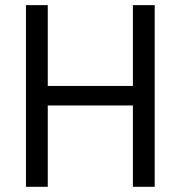

<svg xmlns="http://www.w3.org/2000/svg" viewBox="-20 -720 696 740"><path d="M80.1 0Q80.1 -174.8 80.1 -700.2Q100.6 -700.2 164.1 -700.2Q164.1 -622.1 164.1 -388.7Q246.1 -388.7 492.2 -388.7Q492.2 -466.8 492.2 -700.2Q512.7 -700.2 576.2 -700.2Q576.2 -525.4 576.2 0Q554.7 0 492.2 0Q492.2 -78.1 492.2 -313.5Q410.2 -313.5 164.1 -313.5Q164.1 -234.4 164.1 0Q142.6 0 80.1 0Z"/></svg>

Font: Kadena Space Grotesk
Style: Regular
Weight: 400
Designer: Florian Karsten
Version: Version 2.000